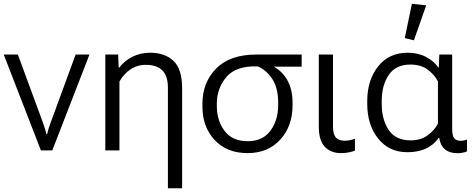

<svg xmlns="http://www.w3.org/2000/svg" viewBox="-20 -806 2547 1029"><path d="M0 -513.7 199.2 0H260.3L459.5 -513.7H385.3L252 -150.4Q244.6 -130.9 239.7 -114.7Q234.9 -98.6 232.4 -86.9H229Q226.6 -98.6 221.4 -114.7Q216.3 -130.9 209.5 -150.4L75.7 -513.7Z M879.9 203.1H956.1V-334Q956.1 -436 909.7 -479.7Q863.3 -523.4 785.2 -523.4Q732.9 -523.4 690.4 -502.2Q647.9 -481 618.2 -442.9H616.2L613.3 -513.7H544.4V0H620.1V-368.7Q641.6 -408.2 678 -433.3Q714.4 -458.5 762.2 -458.5Q818.4 -458.5 849.1 -429.7Q879.9 -400.9 879.9 -335Z M1306.6 14.6Q1416.5 14.6 1482.2 -57.9Q1547.9 -130.4 1547.9 -241.7V-256.8Q1547.9 -329.6 1517.1 -381.3Q1486.3 -433.1 1427.2 -458.5V-448.7H1596.7V-513.7H1355Q1211.9 -513.7 1138.4 -438.7Q1064.9 -363.8 1064.9 -250V-234.9Q1064.9 -125.5 1130.6 -55.4Q1196.3 14.6 1306.6 14.6ZM1306.6 -49.3Q1225.1 -49.3 1183.6 -104.5Q1142.1 -159.7 1142.1 -237.8V-250.5Q1142.1 -332.5 1193.4 -393.3Q1244.6 -454.1 1360.8 -450.2Q1406.2 -432.1 1438.5 -383.8Q1470.7 -335.4 1470.7 -257.3V-241.2Q1470.7 -161.6 1429.4 -105.5Q1388.2 -49.3 1306.6 -49.3Z M1807.1 14.6Q1830.6 14.6 1850.3 10.5Q1870.1 6.3 1882.3 1V-62.5Q1868.7 -57.6 1855.2 -54.7Q1841.8 -51.8 1827.6 -51.8Q1794.9 -51.8 1779.8 -69.3Q1764.6 -86.9 1764.6 -127.4V-513.7H1688.5V-127.4Q1688.5 -53.7 1720.7 -19.5Q1752.9 14.6 1807.1 14.6Z M2163.6 9.8Q2219.2 9.8 2261.5 -9.3Q2303.7 -28.3 2331.5 -67.4H2334Q2339.4 -27.3 2364.3 -6.1Q2389.2 15.1 2432.1 15.1Q2447.3 15.1 2460.7 12.2Q2474.1 9.3 2482.9 5.4V-58.1Q2475.1 -54.7 2466.1 -53Q2457 -51.3 2449.7 -51.3Q2425.3 -51.3 2414.3 -65.2Q2403.3 -79.1 2403.3 -116.2V-513.7H2334.5L2331.5 -444.3H2329.1Q2307.1 -477.5 2263.9 -500.5Q2220.7 -523.4 2164.6 -523.4Q2064.9 -523.4 2006.6 -450.2Q1948.2 -377 1948.2 -264.6V-249Q1948.2 -136.7 2006.6 -63.5Q2064.9 9.8 2163.6 9.8ZM2181.2 -53.7Q2100.6 -53.7 2063.2 -109.4Q2025.9 -165 2025.9 -249V-265.6Q2025.9 -349.1 2063.5 -404.5Q2101.1 -460 2179.7 -460Q2236.8 -460 2273.9 -431.6Q2311 -403.3 2327.1 -369.1V-144Q2310.5 -109.4 2272.9 -81.5Q2235.4 -53.7 2181.2 -53.7ZM2198.2 -589.8 2264.2 -777.3 2187.5 -785.6 2149.4 -602.1Z"/></svg>

Font: Roboto Flex
Style: wght 300 wdth 100 opsz 14.0 GRAD 0.00 slnt 0.00 XTRA 468 XOPQ 96 YOPQ 79 YTLC 514 YTUC 712 YTAS 750 YTDE -203.00 YTFI 738
Weight: 300
Designer: Berlow after Robertson
Foundry: Google
Version: Version 3.100